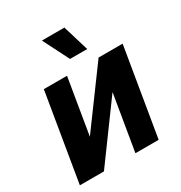

<svg xmlns="http://www.w3.org/2000/svg" viewBox="-181 -905 973 1034"><g transform="rotate(-30 306.0 -388.5)"><path d="M193.5 -199.6 447.4 -545.5H596.9L506 0H361.5L419.4 -346.9L165.8 0H16L106.9 -545.5H251.1ZM310.4 -615.8 228.7 -777.3H368.6L417.3 -615.8Z"/></g></svg>

Font: Karasuma Gothic
Style: Bold Italic
Weight: 700
Italic angle: 9.39998°
Designer: Rasmus Andersson / Ryoko Nishizuka
Foundry: Genbu
Version: Version 1.00